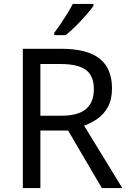

<svg xmlns="http://www.w3.org/2000/svg" viewBox="-20 -964 662 984"><path d="M294 -714Q427 -714 490.5 -663.5Q554 -613 554 -511Q554 -454 533 -416Q512 -378 479.5 -355.5Q447 -333 411 -320L607 0H502L329 -295H187V0H97V-714ZM289 -636H187V-371H294Q381 -371 421 -405.5Q461 -440 461 -507Q461 -577 419 -606.5Q377 -636 289 -636ZM459 -934Q447 -916 422 -887.5Q397 -859 368.5 -830.5Q340 -802 316 -784H258V-796Q273 -815 290.5 -841Q308 -867 325 -894.5Q342 -922 353 -944H459Z"/></svg>

Font: Noto Sans Old North Arabian
Style: Regular
Weight: 400
Designer: Monotype Design Team
Foundry: Monotype Imaging Inc.
Version: Version 2.001; ttfautohint (v1.8.4.7-5d5b)